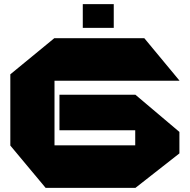

<svg xmlns="http://www.w3.org/2000/svg" viewBox="-20 -910 918 930"><path d="M244 -519V-206H635V-279H268V-451H636L849 -271V-167L636 0H201L30 -205V-550L243 -725H679L849 -520V-519ZM381 -775V-890H531V-775Z"/></svg>

Font: Foldit Thin ExtraBold
Style: Regular
Weight: 800
Version: Version 1.003